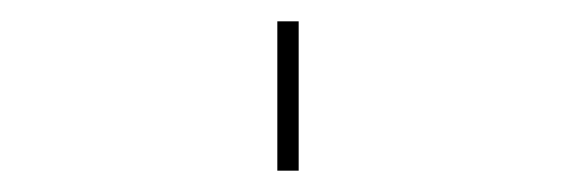

<svg xmlns="http://www.w3.org/2000/svg" viewBox="-20 60 540 180"><path d="M240 220V80H260V220Z"/></svg>

Font: Iosevka SS18 Thin
Style: Regular
Weight: 100
Monospace: yes
Designer: Belleve Invis
Foundry: Belleve Invis
Version: Version 25.1.1; ttfautohint (v1.8.4)